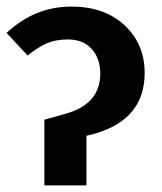

<svg xmlns="http://www.w3.org/2000/svg" viewBox="-20 -564 493 584"><path d="M115 0V-200L176 -217Q285 -246 285 -340Q285 -386 259 -415Q233 -444 187 -444Q150 -444 123 -432.5Q96 -421 64 -395L0 -464Q86 -544 197 -544Q298 -544 359 -487Q420 -430 420 -342Q420 -202 270 -158L243 -151V0Z"/></svg>

Font: FiraGO Medium
Style: Regular
Weight: 500
Designer: bBox Type
Foundry: bBox Type GmbH
Version: Version 1.001;PS 001.001;hotconv 1.0.88;makeotf.lib2.5.64775